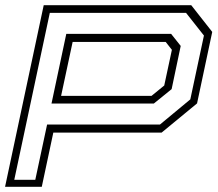

<svg xmlns="http://www.w3.org/2000/svg" viewBox="-24 -720 842 740"><path d="M-4.5 0 144.5 -700H713L794 -597L735.5 -321.5L599 -209H181.5L137 0ZM31 -27H112L157.5 -240H592.5L709.5 -337L762 -583L693 -670.5H168ZM174.5 -321 231.5 -589.5H635.5L672.5 -543L637.5 -376.5L569 -321ZM211.5 -350.5H560L609 -390.5L638.5 -528L614.5 -558.5H256Z"/></svg>

Font: Tourney Expanded Light
Style: Italic
Weight: 300
Width: 7
Italic angle: -12°
Designer: Tyler Finck
Foundry: Etcetera Type Co
Version: Version 1.010; ttfautohint (v1.8.3)